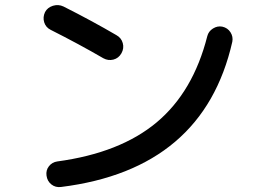

<svg xmlns="http://www.w3.org/2000/svg" viewBox="-20 -742 1040 772"><path d="M183.6 -622.1Q164.1 -631.8 157.7 -652.3Q151.4 -672.9 161.1 -693.4Q170.9 -711.9 192.9 -718.8Q214.8 -725.6 235.4 -715.8Q351.6 -657.2 448.2 -600.6Q467.8 -589.8 473.6 -568.8Q479.5 -547.9 468.3 -527.8Q457 -507.8 436 -502.4Q415 -497.1 395.5 -507.8Q297.9 -564.5 183.6 -622.1ZM874 -634.8Q895.5 -629.9 906.7 -612.3Q918 -594.7 914.1 -574.2Q797.9 -61.5 225.6 9.8Q203.1 12.7 186.5 -0.5Q169.9 -13.7 167 -36.1Q164.1 -57.6 176.8 -73.7Q189.5 -89.8 210 -92.8Q462.9 -127 609.9 -250Q756.8 -373 813.5 -596.7Q818.4 -616.2 836.4 -627.4Q854.5 -638.7 874 -634.8Z"/></svg>

Font: Rounded-X Mgen+ 1mn medium
Style: Regular
Weight: 500
Designer: [Source Han Sans]
Ryoko NISHIZUKA  (kana & ideographs); Paul D. Hunt (Latin, Greek & Cyrillic); Wenlong ZHANG  (bopomofo
Version: Version 1.059.20150602